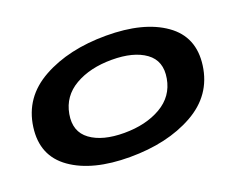

<svg xmlns="http://www.w3.org/2000/svg" viewBox="-110 -877 1338 1080"><g transform="rotate(-20 559.5 -337.0)"><path d="M501 7Q277.5 7 150.8 -82.2Q24 -171.5 46.5 -337.5Q69.5 -508 226 -594.5Q382.5 -681 606.2 -681Q830 -681 956.5 -592Q1083 -503 1060.5 -337.5Q1037.5 -167 881.2 -80Q725 7 501 7ZM517 -131.5Q647 -131.5 737.5 -184Q828 -236.5 845.5 -337.5Q863.5 -438.5 791.8 -490.5Q720 -542.5 590 -542.5Q460 -542.5 370 -490.5Q280 -438.5 262 -337.5Q244 -236.5 315.8 -184Q387.5 -131.5 517 -131.5Z"/></g></svg>

Font: Anybody UltraExpanded Regular
Style: Bold Italic
Weight: 700
Width: 9
Italic angle: -10°
Designer: Tyler Finck
Foundry: Etcetera Type Company
Version: Version 1.010; ttfautohint (v1.8.3) -l 8 -r 50 -G 200 -x 14 